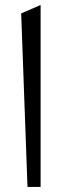

<svg xmlns="http://www.w3.org/2000/svg" viewBox="-20 -738 262 757"><path d="M63.5 -685.1 140.1 -718.3V-1H88.4Z"/></svg>

Font: Elshan
Style: Regular
Weight: 400
Foundry: DejaVu fonts team - Redesigned by Saber Rastikerdar (Samim font) - Edited by Jalil Hamdollahi
Version: Version 0.9.9; ttfautohint (v1.4.1.5-446e)